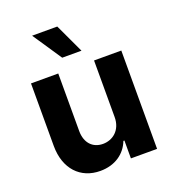

<svg xmlns="http://www.w3.org/2000/svg" viewBox="-141 -885 904 1001"><g transform="rotate(-20 311.0 -385.0)"><path d="M259.2 -615.8H366.1L290.5 -777.3H150.9ZM410.2 -232.2C410.5 -159.1 360.4 -120.7 306.1 -120.7C248.9 -120.7 212 -160.9 211.6 -225.1V-545.5H60.4V-198.2C60.7 -70.7 135.3 7.1 245 7.1C327.1 7.1 386 -35.2 410.5 -99.1H416.2V0H561.4V-545.5H410.2Z"/></g></svg>

Font: TID UI
Style: Bold
Weight: 700
Designer: The TID Project Authors
Foundry: Bakken & Bæck
Version: Version 1.001;hotconv 1.0.109;makeotfexe 2.5.65596